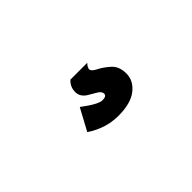

<svg xmlns="http://www.w3.org/2000/svg" viewBox="-13 -173 525 525"><g transform="rotate(-45 250.0 89.5)"><path d="M163 142 197 79Q238 110 254 110Q270 110 270 100.5Q270 91 257 84L240 74Q217 62 217 41.5Q217 21 232 8H297Q288 17 288 24.5Q288 32 304 40Q320 48 336 62.5Q352 77 352 104.5Q352 132 327.5 151.5Q303 171 254.5 171Q206 171 163 142Z"/></g></svg>

Font: Passion One
Style: Regular
Weight: 400
Designer: Alejandro Lo Celso
Foundry: Fontstage
Version: Version 1.002